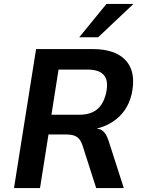

<svg xmlns="http://www.w3.org/2000/svg" viewBox="-20 -954 727 974"><path d="M51 0 163 -705H450Q527 -705 576.5 -679Q626 -653 645 -603Q664 -553 648 -477Q637 -430 612.5 -395Q588 -360 552 -336.5Q516 -313 472 -302L476 -300L488 -298Q502 -292 513 -277.5Q524 -263 534 -230L608 0H468L399 -215Q392 -237 381 -249.5Q370 -262 353.5 -267Q337 -272 313 -272H226L183 0ZM241 -372H383Q441 -372 474 -400.5Q507 -429 519 -486Q531 -545 507 -573Q483 -601 424 -601H277ZM382 -765 520 -934H657L478 -765Z"/></svg>

Font: Nunito Sans 7pt SemiCondensed
Style: Bold Italic
Weight: 700
Width: 4
Italic angle: -9°
Designer: Vernon Adams
Foundry: Vernon Adams
Version: Version 3.101;gftools[0.9.27]